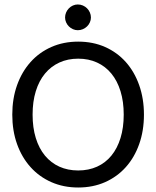

<svg xmlns="http://www.w3.org/2000/svg" viewBox="-20 -836 702 863"><path d="M35.2 0ZM627 -320.8Q627 -248.5 605.7 -188.5Q584.5 -128.4 545.7 -85Q506.8 -41.5 452.4 -17.3Q397.9 6.8 331.5 6.8Q265.6 6.8 210.9 -17.3Q156.2 -41.5 117.2 -85Q78.1 -128.4 56.6 -188.5Q35.2 -248.5 35.2 -320.8Q35.2 -392.6 56.6 -452.9Q78.1 -513.2 117.2 -556.9Q156.2 -600.6 210.9 -624.8Q265.6 -648.9 331.5 -648.9Q397.9 -648.9 452.4 -624.8Q506.8 -600.6 545.7 -556.9Q584.5 -513.2 605.7 -452.9Q627 -392.6 627 -320.8ZM536.1 -320.8Q536.1 -379.4 521.7 -426Q507.3 -472.7 480.7 -505.1Q454.1 -537.6 416.3 -554.9Q378.4 -572.3 331.5 -572.3Q284.7 -572.3 246.8 -554.9Q209 -537.6 182.1 -505.1Q155.3 -472.7 140.9 -426Q126.5 -379.4 126.5 -320.8Q126.5 -262.2 140.9 -215.6Q155.3 -168.9 182.1 -136.5Q209 -104 246.8 -86.9Q284.7 -69.8 331.5 -69.8Q378.4 -69.8 416.3 -86.9Q454.1 -104 480.7 -136.5Q507.3 -168.9 521.7 -215.6Q536.1 -262.2 536.1 -320.8ZM388.7 -757.3Q388.7 -746.1 384 -735.6Q379.4 -725.1 371.3 -717.3Q363.3 -709.5 352.5 -704.8Q341.8 -700.2 329.6 -700.2Q318.4 -700.2 307.9 -704.8Q297.4 -709.5 289.6 -717.3Q281.7 -725.1 277.1 -735.6Q272.5 -746.1 272.5 -757.3Q272.5 -769 277.1 -779.8Q281.7 -790.5 289.6 -798.6Q297.4 -806.6 307.9 -811.3Q318.4 -815.9 329.6 -815.9Q341.8 -815.9 352.5 -811.3Q363.3 -806.6 371.3 -798.6Q379.4 -790.5 384 -779.8Q388.7 -769 388.7 -757.3Z"/></svg>

Font: Carlito
Style: Regular
Weight: 400
Designer: Lukasz Dziedzic
Foundry: tyPoland Lukasz Dziedzic
Version: Version 1.104